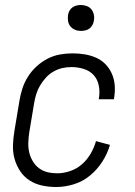

<svg xmlns="http://www.w3.org/2000/svg" viewBox="-20 -742 540 770"><path d="M205 8Q176 8 148.5 2Q121 -4 98.5 -18.5Q76 -33 61 -55.5Q46 -78 38.5 -104.5Q31 -131 32 -160Q33 -189 38 -218L58 -338Q62 -363 70 -387.5Q78 -412 92.5 -435Q107 -458 127.5 -476.5Q148 -495 171.5 -507Q195 -519 220.5 -523.5Q246 -528 271 -528Q296 -528 320 -524Q344 -520 365.5 -510.5Q387 -501 403 -484.5Q419 -468 428.5 -446.5Q438 -425 440 -401Q442 -377 438 -352L437 -344H376L377 -350Q381 -375 376 -399.5Q371 -424 355.5 -441Q340 -458 316 -465.5Q292 -473 267 -473Q248 -473 230 -469Q212 -465 194.5 -455Q177 -445 164 -430.5Q151 -416 141 -399.5Q131 -383 125.5 -365Q120 -347 117 -329L97 -209Q94 -188 93.5 -168Q93 -148 97.5 -129.5Q102 -111 112 -94.5Q122 -78 137 -67Q152 -56 170.5 -51.5Q189 -47 210 -47Q235 -47 261.5 -56Q288 -65 309 -83.5Q330 -102 344 -126.5Q358 -151 365 -176L421 -161Q411 -126 390.5 -94Q370 -62 341 -38Q312 -14 276 -3Q240 8 205 8ZM305 -618Q292 -618 281 -622.5Q270 -627 262.5 -636Q255 -645 253 -657.5Q251 -670 253 -683Q254 -691 259 -699.5Q264 -708 271.5 -713Q279 -718 287.5 -720Q296 -722 304 -722Q317 -722 328.5 -717.5Q340 -713 347 -704Q354 -695 356.5 -682.5Q359 -670 356 -657Q355 -649 350 -640.5Q345 -632 338 -627Q331 -622 322 -620Q313 -618 305 -618Z"/></svg>

Font: Iosevka Term Curly Light
Style: Italic
Weight: 300
Italic angle: -9°
Designer: Belleve Invis
Foundry: Belleve Invis
Version: Version 32.3.0